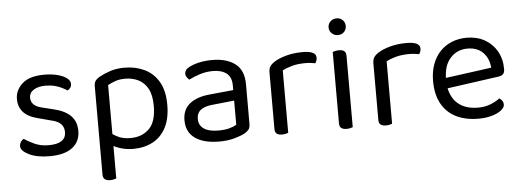

<svg xmlns="http://www.w3.org/2000/svg" viewBox="-53 -809 3114 1147"><g transform="rotate(-5 1504.0 -235.5)"><path d="M401 -123Q401 -59 354 -23Q307 13 218 13Q142 13 94 -10.5Q46 -34 46 -62Q46 -74 52.5 -85.5Q59 -97 72 -104Q99 -85 135 -69Q171 -53 217 -53Q321 -53 321 -123Q321 -152 303.5 -170.5Q286 -189 252 -197L169 -219Q108 -234 80 -265.5Q52 -297 52 -344Q52 -397 95 -436Q138 -475 226 -475Q273 -475 308 -465.5Q343 -456 362.5 -440.5Q382 -425 382 -407Q382 -394 375.5 -384Q369 -374 358 -369Q346 -377 327.5 -386.5Q309 -396 284 -402.5Q259 -409 229 -409Q185 -409 158 -392Q131 -375 131 -344Q131 -322 146.5 -305.5Q162 -289 196 -281L265 -264Q333 -248 367 -213.5Q401 -179 401 -123Z M719 13Q785 13 836 -14Q887 -41 915.5 -95.5Q944 -150 944 -232Q944 -317 912.5 -370.5Q881 -424 827.5 -449.5Q774 -475 708 -475Q660 -475 622.5 -462.5Q585 -450 558 -435Q536 -422 529 -410Q522 -398 522 -378V-48H602V-380Q622 -391 647 -400Q672 -409 708 -409Q749 -409 784.5 -392Q820 -375 841.5 -336.5Q863 -298 863 -232Q863 -138 820.5 -95.5Q778 -53 708 -53Q665 -53 634.5 -67.5Q604 -82 584 -101V-27Q601 -12 638.5 0.5Q676 13 719 13ZM602 -75 522 -77V150Q522 169 533 178Q544 187 565 187Q577 187 587 184.5Q597 182 602 180Z M1235 -52Q1277 -52 1304.5 -60.5Q1332 -69 1344 -77V-222L1220 -209Q1168 -205 1143 -186Q1118 -167 1118 -131Q1118 -94 1147.5 -73Q1177 -52 1235 -52ZM1234 -475Q1321 -475 1372 -436Q1423 -397 1423 -313V-76Q1423 -54 1414.5 -42.5Q1406 -31 1389 -21Q1365 -8 1325 3Q1285 14 1235 14Q1141 14 1089.5 -23Q1038 -60 1038 -130Q1038 -195 1081.5 -229.5Q1125 -264 1202 -271L1344 -285V-313Q1344 -363 1314 -386Q1284 -409 1233 -409Q1192 -409 1154.5 -397Q1117 -385 1088 -370Q1080 -377 1073.5 -386.5Q1067 -396 1067 -406Q1067 -432 1096 -446Q1123 -460 1158.5 -467.5Q1194 -475 1234 -475Z M1649 -376V-218H1569V-370Q1569 -393 1577.5 -406.5Q1586 -420 1606 -433Q1632 -450 1677 -462.5Q1722 -475 1777 -475Q1857 -475 1857 -435Q1857 -425 1854 -416.5Q1851 -408 1846 -402Q1836 -404 1820 -406Q1804 -408 1788 -408Q1742 -408 1707 -398.5Q1672 -389 1649 -376ZM1569 -264 1649 -252V-2Q1644 0 1634 2.5Q1624 5 1612 5Q1591 5 1580 -3.5Q1569 -12 1569 -31Z M1944 -608Q1944 -629 1959 -643.5Q1974 -658 1996 -658Q2019 -658 2033 -643.5Q2047 -629 2047 -608Q2047 -587 2033 -572.5Q2019 -558 1996 -558Q1974 -558 1959 -572.5Q1944 -587 1944 -608ZM1956 -264H2036V-2Q2031 0 2021 2.5Q2011 5 1999 5Q1978 5 1967 -3.5Q1956 -12 1956 -31ZM2036 -225H1956V-460Q1961 -462 1971.5 -464.5Q1982 -467 1994 -467Q2015 -467 2025.5 -458.5Q2036 -450 2036 -430Z M2272 -376V-218H2192V-370Q2192 -393 2200.5 -406.5Q2209 -420 2229 -433Q2255 -450 2300 -462.5Q2345 -475 2400 -475Q2480 -475 2480 -435Q2480 -425 2477 -416.5Q2474 -408 2469 -402Q2459 -404 2443 -406Q2427 -408 2411 -408Q2365 -408 2330 -398.5Q2295 -389 2272 -376ZM2192 -264 2272 -252V-2Q2267 0 2257 2.5Q2247 5 2235 5Q2214 5 2203 -3.5Q2192 -12 2192 -31Z M2593 -180 2589 -243 2891 -284Q2887 -339 2853 -374.5Q2819 -410 2759 -410Q2697 -410 2656.5 -365.5Q2616 -321 2616 -238V-216Q2623 -136 2668.5 -94.5Q2714 -53 2793 -53Q2835 -53 2869 -67Q2903 -81 2923 -97Q2934 -90 2940.5 -80.5Q2947 -71 2947 -59Q2947 -40 2925.5 -23.5Q2904 -7 2868.5 3Q2833 13 2789 13Q2712 13 2655.5 -15Q2599 -43 2568.5 -98.5Q2538 -154 2538 -234Q2538 -291 2554.5 -335.5Q2571 -380 2600.5 -411Q2630 -442 2671 -458.5Q2712 -475 2760 -475Q2821 -475 2867.5 -449Q2914 -423 2940.5 -376.5Q2967 -330 2967 -270Q2967 -248 2957 -238.5Q2947 -229 2929 -227Z"/></g></svg>

Font: Baloo Bhaina 2
Style: Regular
Weight: 400
Designer: Yesha Goshar, Manish Minz, Shuchita Grover and Ek Type
Foundry: Ek Type
Version: Version 1.700